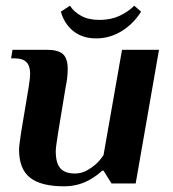

<svg xmlns="http://www.w3.org/2000/svg" viewBox="-20 -645 607 675"><path d="M47 -119Q47 -133 54.5 -181Q62 -229 81 -340Q86 -372 86 -385Q86 -413 73 -426.5Q60 -440 29 -440H19L24 -470H144Q184 -470 201 -455Q218 -440 218 -403Q218 -372 211 -340Q192 -227 184 -176.5Q176 -126 176 -114Q176 -71 192.5 -53Q209 -35 243 -35Q264 -35 281 -43.5Q298 -52 316 -67Q331 -80 344 -100L409 -470H539L457 0H372L344 -45H339Q325 -31 302 -17Q259 10 205 10Q124 10 85.5 -20.5Q47 -51 47 -119ZM194 -604 226 -625Q239 -604 265 -589.5Q291 -575 330 -575Q369 -575 399.5 -589Q430 -603 452 -625L476 -604Q449 -561 407.5 -535.5Q366 -510 318 -510Q270 -510 238 -535.5Q206 -561 194 -604Z"/></svg>

Font: Philosopher
Style: Bold Italic
Weight: 700
Italic angle: -10°
Designer: Jovanny Lemonad
Foundry: Jovanny Lemonad
Version: Version 2.000